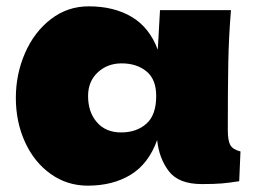

<svg xmlns="http://www.w3.org/2000/svg" viewBox="-20 -576 799 606"><path d="M739 -98 735 -4Q703 1 679.5 3Q656 5 617 5Q544 5 513 -35.5Q482 -76 476 -134Q449 -59 392.5 -24.5Q336 10 257 10Q192 10 140 -27Q88 -64 59 -127.5Q30 -191 30 -267Q30 -342 59 -408.5Q88 -475 140.5 -515.5Q193 -556 260 -556Q340 -556 396 -522.5Q452 -489 478 -419L485 -544H709Q702 -460 700.5 -376Q699 -292 699 -166Q699 -132 707 -118Q715 -104 739 -98ZM473 -273Q473 -326 442 -351Q411 -376 364 -376Q319 -376 288.5 -347.5Q258 -319 258 -273Q258 -222 286 -190Q314 -158 362 -158Q411 -158 442 -185.5Q473 -213 473 -273Z"/></svg>

Font: Mantou Sans
Style: Regular
Weight: 400
Designer: Mant0u / artakana
Foundry: Mant0u / artakana
Version: Version 1.001;October 22, 2023;FontCreator 14.0.0.2901 64-bi